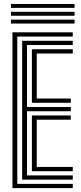

<svg xmlns="http://www.w3.org/2000/svg" viewBox="-20 -966 416 986"><path d="M43.9 0V-800H353.6V-778.3H68.8V-21.7H353.6V0ZM143.7 -86.9V-373H343.6V-351.3H168.7V-108.7H353.6V-86.9ZM93.8 -43.5V-756.5H353.6V-734.8H118.8V-416.5H343.6V-394.8H118.8V-65.2H353.6V-43.5ZM143.7 -438.2V-713.1H353.6V-691.3H168.7V-460H343.6V-438.2ZM36.1 -925.5V-945.6H362.9V-925.5ZM36.1 -845V-865.1H362.9V-845ZM36.1 -885.2V-905.4H362.9V-885.2Z"/></svg>

Font: Big Shoulders Inline Thin
Style: Regular
Weight: 100
Designer: Patric King
Foundry: XO Type Co
Version: Version 2.002